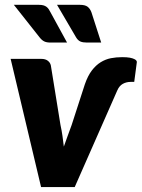

<svg xmlns="http://www.w3.org/2000/svg" viewBox="-20 -756 573 776"><path d="M323 -415.5Q335 -450 351.2 -471.2Q367.5 -492.5 387 -504.5Q406.5 -516.5 428.2 -520.8Q450 -525 473.5 -525Q493 -525 504.8 -522.8Q516.5 -520.5 523 -517.2Q529.5 -514 531.5 -510.5Q533.5 -507 533 -504.5L522.5 -425H508Q490.5 -425 476.2 -417Q462 -409 454 -390.5L282 0H146L23 -518H147.5Q163.5 -518 173.2 -510.5Q183 -503 185.5 -491.5L224.5 -250.5Q229.5 -228 232.5 -206.5Q235.5 -185 238 -163.5Q245.5 -184.5 253.2 -206Q261 -227.5 269.5 -250.5ZM302.5 -736.5Q324 -736.5 334 -728.8Q344 -721 349.5 -706.5L389 -584H331Q315 -584 305 -588.2Q295 -592.5 287.5 -605L210.5 -736.5ZM137 -736.5Q147.5 -736.5 155 -734.5Q162.5 -732.5 167.8 -728.5Q173 -724.5 176.8 -719Q180.5 -713.5 184 -706.5L251 -584H184Q168 -584 158.5 -588.8Q149 -593.5 140 -605L36 -736.5Z"/></svg>

Font: Lato ExtraBold
Style: Italic
Weight: 800
Italic angle: -7°
Designer: Lukasz Dziedzic with Adam Twardoch and Botio Nikoltchev
Foundry: tyPoland Lukasz Dziedzic
Version: Version 2.015; 2015-08-06; http://www.latofonts.com/